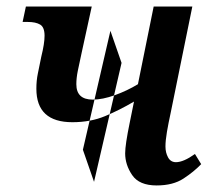

<svg xmlns="http://www.w3.org/2000/svg" viewBox="-20 -556 638 586"><path d="M233 -99 317 -462 351 -364 267 -1ZM458 10Q508 10 540 -11Q572 -32 594 -55L575 -86Q540 -61 517 -61Q501 -61 493 -75.5Q485 -90 485 -109Q485 -127 489.5 -153.5Q494 -180 501 -212L567 -536H449L401 -299Q368 -279 330.5 -265.5Q293 -252 263 -252Q213 -252 213 -299Q213 -318 217.5 -340Q222 -362 229 -394L260 -536H59L49 -489H65Q89 -489 102.5 -481Q116 -473 116 -447Q116 -423 106 -383Q100 -353 95.5 -331.5Q91 -310 91 -285Q91 -183 201 -183Q256 -183 300.5 -201.5Q345 -220 389 -246L376 -182Q362 -114 362 -88Q362 -53 383.5 -21.5Q405 10 458 10Z"/></svg>

Font: Noto Serif SemiCondensed Semi
Style: Italic
Weight: 600
Width: 4
Italic angle: -12°
Designer: Monotype Design Team
Foundry: Monotype Imaging Inc.
Version: Version 1.901